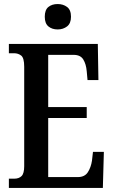

<svg xmlns="http://www.w3.org/2000/svg" viewBox="-20 -932 562 952"><path d="M24 0V-46H50Q74 -46 87 -59Q100 -72 100 -108V-601Q100 -645 85 -656.5Q70 -668 50 -668H24V-714H465L468 -535H414L410 -579Q407 -614 393 -637Q379 -660 345 -660H219V-401H410V-347H219V-54H366Q400 -54 415.5 -78Q431 -102 436 -135L441 -179H495L490 0ZM266 -786Q238 -786 220 -801Q202 -816 202 -849Q202 -883 220 -897.5Q238 -912 266 -912Q293 -912 312.5 -897.5Q332 -883 332 -849Q332 -816 312.5 -801Q293 -786 266 -786Z"/></svg>

Font: Noto Serif Myanmar ExtraCondensed SemiBold
Style: Regular
Weight: 600
Width: 2
Designer: Ben Mitchell and the Monotype Design Team
Foundry: Monotype Imaging Inc.
Version: Version 2.106; ttfautohint (v1.8.4.7-5d5b)